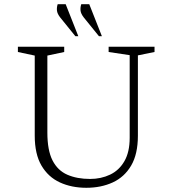

<svg xmlns="http://www.w3.org/2000/svg" viewBox="-20 -882 819 912"><path d="M390 10Q320 10 264.5 -15.5Q209 -41 177 -95.5Q145 -150 145 -238V-618L65 -635V-660H285V-635L205 -618V-252Q205 -168 229.5 -120Q254 -72 300 -52Q346 -32 408 -32Q460 -32 503 -52.5Q546 -73 571 -116.5Q596 -160 596 -227V-620L496 -635V-660H714V-635L635 -619V-238Q635 -150 603 -95.5Q571 -41 515.5 -15.5Q460 10 390 10ZM338 -710 266 -799Q252 -817 250.5 -832Q249 -847 254 -862H292L352 -710ZM450 -710 378 -799Q364 -817 362.5 -832Q361 -847 366 -862H404L464 -710Z"/></svg>

Font: Spectral ExtraLight
Style: Regular
Weight: 275
Designer: Jean-Baptiste Levee
Foundry: Production Type
Version: Version 2.001